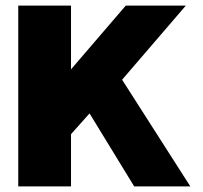

<svg xmlns="http://www.w3.org/2000/svg" viewBox="-20 -664 723 684"><path d="M45 -644H233V-417L428 -644H642L415 -380L658 0H458L299 -260L233 -186V0H45Z"/></svg>

Font: Kanit Bold
Style: Regular
Weight: 700
Designer: Katatrad Team
Foundry: CadsonDemak
Version: Version 1.000